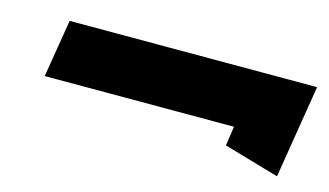

<svg xmlns="http://www.w3.org/2000/svg" viewBox="-40 -449 672 392"><g transform="rotate(15 296.0 -252.5)"><path d="M49 -229H449L443 -188L560 -154L592 -351H69Z"/></g></svg>

Font: Charger Pro
Style: UltraExtObl
Weight: 900
Designer: Jasper
Foundry: Cannot Into Space Fonts
Version: Version 1.09